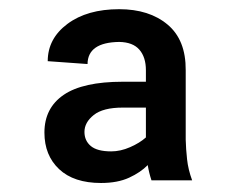

<svg xmlns="http://www.w3.org/2000/svg" viewBox="-20 -742 521 424"><path d="M306.2 -377.4Q290.5 -361.3 265.1 -349.6Q239.7 -337.9 203.1 -337.9Q143.1 -337.9 110.6 -368.4Q78.1 -398.9 78.1 -449.2Q78.1 -503.4 120.6 -532.5Q163.1 -561.5 251 -561.5H302.2V-586.9Q302.2 -615.7 287.8 -632.3Q273.4 -648.9 243.2 -649.4Q173.8 -648.4 173.3 -600.6L85.4 -606.9Q85.4 -656.7 128.9 -689.2Q172.4 -721.7 243.2 -721.7Q309.6 -721.7 350.1 -687.7Q390.6 -653.8 390.1 -586.9V-433.6Q390.6 -413.1 393.1 -390.4Q395.5 -367.7 404.3 -343.8H314.5Q309.1 -359.9 306.2 -377.4ZM302.2 -504.4H251Q207.5 -504.4 187 -488Q166.5 -471.7 166.5 -450.7Q166.5 -431.2 180.7 -419.4Q194.8 -407.7 225.6 -407.7Q246.1 -407.7 267.3 -417Q288.6 -426.3 302.2 -438.5Z"/></svg>

Font: Inter Display Extra Bold
Style: Regular
Weight: 800
Designer: Rasmus Andersson
Foundry: rsms
Version: Version 4.000;git-4fc901f